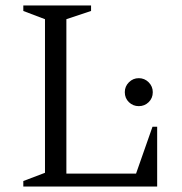

<svg xmlns="http://www.w3.org/2000/svg" viewBox="-20 -680 663 700"><path d="M65 0V-20L144 -50V-610L65 -640V-660H312V-640L222 -610V-47H476L536 -218H553V0ZM486 -293Q465 -293 450 -307.5Q435 -322 435 -344Q435 -365 450 -380Q465 -395 486 -395Q507 -395 522 -380Q537 -365 537 -344Q537 -322 522 -307.5Q507 -293 486 -293Z"/></svg>

Font: Spectral SC Light
Style: Regular
Weight: 300
Designer: Jean-Baptiste Levee
Foundry: Production Type
Version: Version 2.001